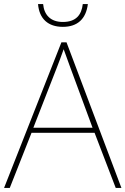

<svg xmlns="http://www.w3.org/2000/svg" viewBox="-20 -924 617 944"><path d="M412 -904H387C381 -851 354 -816 289 -816C228 -816 197 -851 192 -904H167C173 -831 217 -792 289 -792C361 -792 403 -831 412 -904ZM549 0H577L307 -716H282L0 0H28L135 -271H445ZM325 -594 435 -296H144L260 -593C270 -620 283 -652 293 -682C306 -645 317 -617 325 -594Z"/></svg>

Font: Noto Kufi Arabic Thin
Style: Regular
Weight: 100
Designer: Monotype Design Team, David Williams, Khaled Hosny
Foundry: Google LLC
Version: Version 2.109